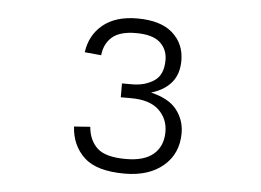

<svg xmlns="http://www.w3.org/2000/svg" viewBox="-38 -765 676 497"><g transform="rotate(5 300.0 -516.5)"><path d="M302 -315Q229 -315 196.5 -345.5Q164 -376 161 -425L203 -428Q206 -393 227.5 -373Q249 -353 302 -353Q350 -353 374 -374Q398 -395 398 -432Q398 -466 374 -488.5Q350 -511 302 -511H275V-547H302Q334 -547 358 -562.5Q382 -578 382 -617Q382 -645 362.5 -662.5Q343 -680 300 -680Q258 -680 238 -662.5Q218 -645 215 -615L172 -619Q178 -664 211 -691Q244 -718 300 -718Q361 -718 392 -690.5Q423 -663 423 -619Q423 -584 404.5 -562Q386 -540 352 -530Q399 -519 419.5 -492.5Q440 -466 440 -432Q440 -379 402.5 -347Q365 -315 302 -315Z"/></g></svg>

Font: Geist Mono UltraLight
Style: Regular
Weight: 200
Monospace: yes
Designer: Basement.studio, Andrés Briganti, Mateo Zaragoza
Foundry: Basement.studio, Vercel, Andrés Briganti, Guido Ferreyra, Mateo Zaragoza
Version: Version 1.400; ttfautohint (v1.8.4.7-5d5b)